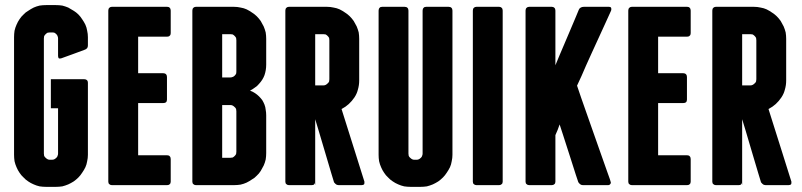

<svg xmlns="http://www.w3.org/2000/svg" viewBox="-20 -727 3148 754"><path d="M199.2 -707Q199.2 -707 179.7 -707Q161.1 -707 161.1 -707Q161.1 -707 161.1 -707Q161.1 -707 161.1 -707Q148.4 -707 135.7 -705.1Q123 -702.1 112.3 -697.3Q100.6 -691.4 90.8 -684.6Q80.1 -678.7 72.3 -669.9Q63.5 -662.1 56.6 -651.4Q49.8 -641.6 44.9 -629.9Q40 -619.1 37.1 -606.4Q35.2 -593.8 35.2 -581.1Q35.2 -581.1 35.2 -521.5Q35.2 -461.9 35.2 -384.8Q35.2 -323.2 35.2 -262.7Q35.2 -202.1 35.2 -164.1Q35.2 -143.6 35.2 -130.9Q35.2 -119.1 35.2 -119.1Q35.2 -119.1 35.2 -119.1Q35.2 -119.1 35.2 -119.1Q35.2 -106.4 37.1 -93.8Q40 -81.1 44.9 -70.3Q49.8 -58.6 56.6 -48.8Q63.5 -38.1 72.3 -30.3Q80.1 -21.5 90.8 -14.6Q100.6 -7.8 112.3 -2.9Q123 2 135.7 4.9Q148.4 6.8 161.1 6.8Q161.1 6.8 179.7 6.8Q199.2 6.8 199.2 6.8Q199.2 6.8 199.2 6.8Q199.2 6.8 199.2 6.8Q211.9 6.8 224.6 4.9Q236.3 2 248 -2.9Q258.8 -7.8 269.5 -14.6Q279.3 -21.5 288.1 -30.3Q295.9 -38.1 302.7 -48.8Q309.6 -58.6 315.4 -70.3Q320.3 -81.1 322.3 -93.8Q325.2 -106.4 325.2 -119.1Q325.2 -119.1 325.2 -155.3Q325.2 -191.4 325.2 -239.3Q325.2 -296.9 325.2 -349.6Q325.2 -402.3 325.2 -402.3Q325.2 -402.3 325.2 -402.3Q325.2 -402.3 325.2 -402.3Q325.2 -409.2 321.3 -412.1Q317.4 -416 310.5 -416Q310.5 -416 293.9 -416Q277.3 -416 254.9 -416Q228.5 -416 204.1 -416Q179.7 -416 179.7 -416Q179.7 -416 179.7 -401.4Q179.7 -386.7 179.7 -367.2Q179.7 -344.7 179.7 -323.2Q179.7 -301.8 179.7 -301.8Q179.7 -301.8 194.3 -301.8Q208 -301.8 208 -301.8Q208 -301.8 208 -279.3Q208 -255.9 208 -226.6Q208 -189.5 208 -157.2Q208 -124 208 -124Q208 -124 208 -124Q208 -124 208 -124Q208 -119.1 206.1 -115.2Q205.1 -110.4 201.2 -107.4Q197.3 -103.5 193.4 -101.6Q189.5 -99.6 183.6 -99.6Q183.6 -99.6 179.7 -99.6Q175.8 -99.6 175.8 -99.6Q175.8 -99.6 175.8 -99.6Q175.8 -99.6 175.8 -99.6Q170.9 -99.6 167 -101.6Q163.1 -103.5 159.2 -107.4Q155.3 -110.4 153.3 -115.2Q152.3 -119.1 152.3 -124Q152.3 -124 152.3 -182.6Q152.3 -240.2 152.3 -316.4Q152.3 -348.6 152.3 -380.9Q152.3 -414.1 152.3 -443.4Q152.3 -500 152.3 -538.1Q152.3 -576.2 152.3 -576.2Q152.3 -576.2 152.3 -576.2Q152.3 -576.2 152.3 -576.2Q152.3 -581.1 153.3 -585Q155.3 -588.9 159.2 -592.8Q163.1 -596.7 167 -598.6Q170.9 -599.6 175.8 -599.6Q175.8 -599.6 179.7 -599.6Q183.6 -599.6 183.6 -599.6Q183.6 -599.6 183.6 -599.6Q183.6 -599.6 183.6 -599.6Q189.5 -599.6 193.4 -598.6Q197.3 -596.7 201.2 -592.8Q205.1 -588.9 206.1 -585Q208 -581.1 208 -576.2Q208 -576.2 208 -542Q208 -507.8 208 -507.8Q208 -507.8 208 -507.8Q208 -507.8 208 -507.8Q208 -501 210.9 -498Q213.9 -496.1 220.7 -498Q220.7 -498 266.6 -514.6Q311.5 -531.2 311.5 -531.2Q311.5 -531.2 311.5 -531.2Q311.5 -531.2 311.5 -531.2Q318.4 -533.2 322.3 -538.1Q325.2 -542 325.2 -548.8Q325.2 -548.8 325.2 -565.4Q325.2 -581.1 325.2 -581.1Q325.2 -581.1 325.2 -581.1Q325.2 -581.1 325.2 -581.1Q325.2 -593.8 322.3 -606.4Q320.3 -619.1 315.4 -629.9Q309.6 -641.6 302.7 -651.4Q295.9 -662.1 288.1 -669.9Q279.3 -678.7 269.5 -684.6Q258.8 -691.4 248 -697.3Q236.3 -702.1 224.6 -705.1Q211.9 -707 199.2 -707Q199.2 -707 199.2 -707Q199.2 -707 199.2 -707Z M636.7 -117.2Q636.7 -117.2 622.1 -117.2Q607.4 -117.2 587.9 -117.2Q564.5 -117.2 543.9 -117.2Q522.5 -117.2 522.5 -117.2Q522.5 -117.2 522.5 -155.3Q522.5 -193.4 522.5 -234.4Q522.5 -269.5 522.5 -295.9Q522.5 -322.3 522.5 -322.3Q522.5 -322.3 535.2 -322.3Q547.9 -322.3 564.5 -322.3Q585 -322.3 603.5 -322.3Q621.1 -322.3 621.1 -322.3Q621.1 -322.3 621.1 -322.3Q621.1 -322.3 621.1 -322.3Q627.9 -322.3 631.8 -325.2Q635.7 -329.1 635.7 -335.9Q635.7 -335.9 635.7 -380.9Q635.7 -424.8 635.7 -424.8Q635.7 -424.8 635.7 -424.8Q635.7 -424.8 635.7 -424.8Q635.7 -431.6 631.8 -435.5Q627.9 -439.5 621.1 -439.5Q621.1 -439.5 603.5 -439.5Q585 -439.5 564.5 -439.5Q547.9 -439.5 535.2 -439.5Q522.5 -439.5 522.5 -439.5Q522.5 -439.5 522.5 -458Q522.5 -476.6 522.5 -500Q522.5 -530.3 522.5 -556.6Q522.5 -583 522.5 -583Q522.5 -583 543.9 -583Q564.5 -583 587.9 -583Q607.4 -583 622.1 -583Q636.7 -583 636.7 -583Q636.7 -583 636.7 -583Q636.7 -583 636.7 -583Q643.6 -583 646.5 -586.9Q650.4 -589.8 650.4 -596.7Q650.4 -596.7 650.4 -641.6Q650.4 -685.5 650.4 -685.5Q650.4 -685.5 650.4 -685.5Q650.4 -685.5 650.4 -685.5Q650.4 -692.4 646.5 -696.3Q643.6 -700.2 636.7 -700.2Q636.7 -700.2 608.4 -700.2Q580.1 -700.2 543.9 -700.2Q499 -700.2 459 -700.2Q418.9 -700.2 418.9 -700.2Q418.9 -700.2 418.9 -700.2Q418.9 -700.2 418.9 -700.2Q413.1 -700.2 409.2 -696.3Q405.3 -692.4 405.3 -685.5Q405.3 -685.5 405.3 -647.5Q405.3 -608.4 405.3 -546.9Q405.3 -514.6 405.3 -476.6Q405.3 -439.5 405.3 -400.4Q405.3 -352.5 405.3 -303.7Q405.3 -254.9 405.3 -210Q405.3 -127.9 405.3 -70.3Q405.3 -13.7 405.3 -13.7Q405.3 -13.7 405.3 -13.7Q405.3 -13.7 405.3 -13.7Q405.3 -6.8 409.2 -3.9Q413.1 0 418.9 0Q418.9 0 447.3 0Q475.6 0 511.7 0Q556.6 0 596.7 0Q636.7 0 636.7 0Q636.7 0 636.7 0Q636.7 0 636.7 0Q643.6 0 646.5 -3.9Q650.4 -6.8 650.4 -13.7Q650.4 -13.7 650.4 -58.6Q650.4 -102.5 650.4 -102.5Q650.4 -102.5 650.4 -102.5Q650.4 -102.5 650.4 -102.5Q650.4 -109.4 646.5 -113.3Q643.6 -117.2 636.7 -117.2Q636.7 -117.2 636.7 -117.2Q636.7 -117.2 636.7 -117.2Z M997.1 -348.6Q990.2 -355.5 981.4 -361.3Q972.7 -367.2 961.9 -371.1Q961.9 -371.1 961.9 -371.1Q961.9 -371.1 961.9 -371.1Q971.7 -376 980.5 -382.8Q990.2 -388.7 997.1 -397.5Q997.1 -397.5 997.1 -397.5Q997.1 -397.5 997.1 -397.5Q1011.7 -413.1 1018.6 -431.6Q1025.4 -451.2 1025.4 -473.6Q1025.4 -473.6 1025.4 -487.3Q1025.4 -500 1025.4 -516.6Q1025.4 -537.1 1025.4 -555.7Q1025.4 -574.2 1025.4 -574.2Q1025.4 -574.2 1025.4 -574.2Q1025.4 -574.2 1025.4 -574.2Q1025.4 -586.9 1023.4 -599.6Q1020.5 -611.3 1015.6 -623Q1009.8 -633.8 1003.9 -644.5Q997.1 -654.3 988.3 -663.1Q980.5 -670.9 969.7 -677.7Q960 -684.6 948.2 -690.4Q937.5 -695.3 924.8 -697.3Q912.1 -700.2 899.4 -700.2Q899.4 -700.2 879.9 -700.2Q860.4 -700.2 835.9 -700.2Q804.7 -700.2 777.3 -700.2Q749 -700.2 749 -700.2Q749 -700.2 749 -700.2Q749 -700.2 749 -700.2Q743.2 -700.2 739.3 -696.3Q735.4 -692.4 735.4 -685.5Q735.4 -685.5 735.4 -647.5Q735.4 -608.4 735.4 -546.9Q735.4 -514.6 735.4 -476.6Q735.4 -439.5 735.4 -400.4Q735.4 -352.5 735.4 -303.7Q735.4 -254.9 735.4 -210Q735.4 -127.9 735.4 -70.3Q735.4 -13.7 735.4 -13.7Q735.4 -13.7 735.4 -13.7Q735.4 -13.7 735.4 -13.7Q735.4 -6.8 739.3 -3.9Q743.2 0 749 0Q749 0 768.6 0Q788.1 0 813.5 0Q843.8 0 872.1 0Q899.4 0 899.4 0Q899.4 0 899.4 0Q899.4 0 899.4 0Q912.1 0 924.8 -2Q937.5 -4.9 948.2 -9.8Q960 -15.6 969.7 -22.5Q980.5 -28.3 988.3 -37.1Q997.1 -44.9 1003.9 -55.7Q1009.8 -65.4 1015.6 -77.1Q1020.5 -87.9 1023.4 -100.6Q1025.4 -113.3 1025.4 -126Q1025.4 -126 1025.4 -145.5Q1025.4 -164.1 1025.4 -188.5Q1025.4 -219.7 1025.4 -247.1Q1025.4 -274.4 1025.4 -274.4Q1025.4 -274.4 1025.4 -274.4Q1025.4 -274.4 1025.4 -274.4Q1025.4 -285.2 1023.4 -295.9Q1022.5 -306.6 1018.6 -316.4Q1014.6 -326.2 1009.8 -334Q1003.9 -341.8 997.1 -348.6Q997.1 -348.6 997.1 -348.6Q997.1 -348.6 997.1 -348.6ZM908.2 -130.9Q908.2 -130.9 908.2 -130.9Q908.2 -130.9 908.2 -130.9Q908.2 -126 907.2 -122.1Q905.3 -118.2 901.4 -114.3Q897.5 -110.4 893.6 -108.4Q889.6 -107.4 884.8 -107.4Q884.8 -107.4 868.2 -107.4Q852.5 -107.4 852.5 -107.4Q852.5 -107.4 852.5 -133.8Q852.5 -160.2 852.5 -195.3Q852.5 -237.3 852.5 -275.4Q852.5 -314.5 852.5 -314.5Q852.5 -314.5 868.2 -314.5Q884.8 -314.5 884.8 -314.5Q884.8 -314.5 884.8 -314.5Q884.8 -314.5 884.8 -314.5Q889.6 -314.5 893.6 -312.5Q897.5 -310.5 901.4 -306.6Q905.3 -303.7 907.2 -298.8Q908.2 -294.9 908.2 -290Q908.2 -290 908.2 -269.5Q908.2 -249 908.2 -222.7Q908.2 -189.5 908.2 -160.2Q908.2 -130.9 908.2 -130.9ZM908.2 -447.3Q908.2 -447.3 908.2 -447.3Q908.2 -447.3 908.2 -447.3Q908.2 -441.4 907.2 -437.5Q905.3 -433.6 901.4 -429.7Q897.5 -425.8 893.6 -424.8Q889.6 -422.9 884.8 -422.9Q884.8 -422.9 868.2 -422.9Q852.5 -422.9 852.5 -422.9Q852.5 -422.9 852.5 -444.3Q852.5 -466.8 852.5 -495.1Q852.5 -529.3 852.5 -561.5Q852.5 -592.8 852.5 -592.8Q852.5 -592.8 868.2 -592.8Q884.8 -592.8 884.8 -592.8Q884.8 -592.8 884.8 -592.8Q884.8 -592.8 884.8 -592.8Q889.6 -592.8 893.6 -591.8Q897.5 -589.8 901.4 -585.9Q905.3 -582 907.2 -578.1Q908.2 -574.2 908.2 -569.3Q908.2 -569.3 908.2 -545.9Q908.2 -523.4 908.2 -499Q908.2 -478.5 908.2 -462.9Q908.2 -447.3 908.2 -447.3Z M1321.3 -298.8Q1321.3 -298.8 1321.3 -298.8Q1321.3 -298.8 1321.3 -298.8Q1337.9 -307.6 1349.6 -318.4Q1362.3 -330.1 1372.1 -344.7Q1381.8 -359.4 1385.7 -376Q1390.6 -392.6 1390.6 -411.1Q1390.6 -411.1 1390.6 -431.6Q1390.6 -453.1 1390.6 -480.5Q1390.6 -513.7 1390.6 -543.9Q1390.6 -574.2 1390.6 -574.2Q1390.6 -574.2 1390.6 -574.2Q1390.6 -574.2 1390.6 -574.2Q1390.6 -586.9 1388.7 -599.6Q1385.7 -611.3 1380.9 -623Q1375 -633.8 1369.1 -644.5Q1362.3 -654.3 1353.5 -663.1Q1345.7 -670.9 1335 -677.7Q1325.2 -684.6 1313.5 -690.4Q1302.7 -695.3 1290 -697.3Q1277.3 -700.2 1264.6 -700.2Q1264.6 -700.2 1245.1 -700.2Q1225.6 -700.2 1201.2 -700.2Q1169.9 -700.2 1142.6 -700.2Q1114.3 -700.2 1114.3 -700.2Q1114.3 -700.2 1114.3 -700.2Q1114.3 -700.2 1114.3 -700.2Q1108.4 -700.2 1104.5 -696.3Q1100.6 -692.4 1100.6 -685.5Q1100.6 -685.5 1100.6 -647.5Q1100.6 -608.4 1100.6 -546.9Q1100.6 -514.6 1100.6 -476.6Q1100.6 -439.5 1100.6 -400.4Q1100.6 -352.5 1100.6 -303.7Q1100.6 -254.9 1100.6 -210Q1100.6 -127.9 1100.6 -70.3Q1100.6 -13.7 1100.6 -13.7Q1100.6 -13.7 1100.6 -13.7Q1100.6 -13.7 1100.6 -13.7Q1100.6 -6.8 1104.5 -3.9Q1108.4 0 1114.3 0Q1114.3 0 1159.2 0Q1204.1 0 1204.1 0Q1204.1 0 1204.1 0Q1204.1 0 1204.1 0Q1209 0 1212.9 -2Q1215.8 -4.9 1216.8 -9.8Q1216.8 -9.8 1216.8 -4.9Q1217.8 0 1217.8 0Q1217.8 0 1217.8 -33.2Q1217.8 -67.4 1217.8 -110.4Q1217.8 -163.1 1217.8 -210.9Q1217.8 -258.8 1217.8 -258.8Q1217.8 -258.8 1231.4 -213.9Q1245.1 -168 1259.8 -118.2Q1271.5 -77.1 1281.2 -45.9Q1291 -13.7 1291 -13.7Q1291 -13.7 1291 -13.7Q1291 -13.7 1291 -13.7Q1291 -10.7 1293.9 -8.8Q1295.9 -5.9 1298.8 -3.9Q1300.8 -2 1303.7 -1Q1306.6 0 1309.6 0Q1309.6 0 1355.5 0Q1400.4 0 1400.4 0Q1400.4 0 1400.4 0Q1400.4 0 1400.4 0Q1407.2 0 1410.2 -3.9Q1411.1 -5.9 1411.1 -9.8Q1411.1 -11.7 1411.1 -13.7Q1411.1 -13.7 1399.4 -50.8Q1387.7 -87.9 1373 -134.8Q1354.5 -193.4 1337.9 -246.1Q1321.3 -298.8 1321.3 -298.8ZM1217.8 -592.8Q1217.8 -592.8 1233.4 -592.8Q1250 -592.8 1250 -592.8Q1250 -592.8 1250 -592.8Q1250 -592.8 1250 -592.8Q1254.9 -592.8 1258.8 -591.8Q1262.7 -589.8 1266.6 -585.9Q1270.5 -582 1272.5 -578.1Q1273.4 -574.2 1273.4 -569.3Q1273.4 -569.3 1273.4 -549.8Q1273.4 -529.3 1273.4 -503.9Q1273.4 -472.7 1273.4 -444.3Q1273.4 -416 1273.4 -416Q1273.4 -416 1273.4 -416Q1273.4 -416 1273.4 -416Q1273.4 -411.1 1272.5 -407.2Q1270.5 -402.3 1266.6 -399.4Q1262.7 -395.5 1258.8 -393.6Q1254.9 -391.6 1250 -391.6Q1250 -391.6 1233.4 -391.6Q1217.8 -391.6 1217.8 -391.6Q1217.8 -391.6 1217.8 -418Q1217.8 -444.3 1217.8 -477.5Q1217.8 -518.6 1217.8 -555.7Q1217.8 -592.8 1217.8 -592.8Z M1742.2 -700.2Q1742.2 -700.2 1698.2 -700.2Q1653.3 -700.2 1653.3 -700.2Q1653.3 -700.2 1653.3 -700.2Q1653.3 -700.2 1653.3 -700.2Q1646.5 -700.2 1643.6 -696.3Q1639.6 -692.4 1639.6 -685.5Q1639.6 -685.5 1639.6 -613.3Q1639.6 -541 1639.6 -447.3Q1639.6 -372.1 1639.6 -298.8Q1639.6 -225.6 1639.6 -178.7Q1639.6 -153.3 1639.6 -138.7Q1639.6 -124 1639.6 -124Q1639.6 -124 1639.6 -124Q1639.6 -124 1639.6 -124Q1639.6 -119.1 1637.7 -115.2Q1636.7 -110.4 1632.8 -107.4Q1628.9 -103.5 1625 -101.6Q1621.1 -99.6 1615.2 -99.6Q1615.2 -99.6 1611.3 -99.6Q1607.4 -99.6 1607.4 -99.6Q1607.4 -99.6 1607.4 -99.6Q1607.4 -99.6 1607.4 -99.6Q1602.5 -99.6 1598.6 -101.6Q1594.7 -103.5 1590.8 -107.4Q1586.9 -110.4 1585 -115.2Q1584 -119.1 1584 -124Q1584 -124 1584 -138.7Q1584 -153.3 1584 -178.7Q1584 -225.6 1584 -298.8Q1584 -372.1 1584 -447.3Q1584 -541 1584 -613.3Q1584 -685.5 1584 -685.5Q1584 -685.5 1584 -685.5Q1584 -685.5 1584 -685.5Q1584 -692.4 1580.1 -696.3Q1576.2 -700.2 1569.3 -700.2Q1569.3 -700.2 1525.4 -700.2Q1480.5 -700.2 1480.5 -700.2Q1480.5 -700.2 1480.5 -700.2Q1480.5 -700.2 1480.5 -700.2Q1473.6 -700.2 1470.7 -696.3Q1466.8 -692.4 1466.8 -685.5Q1466.8 -685.5 1466.8 -613.3Q1466.8 -540 1466.8 -445.3Q1466.8 -370.1 1466.8 -295.9Q1466.8 -221.7 1466.8 -173.8Q1466.8 -148.4 1466.8 -133.8Q1466.8 -119.1 1466.8 -119.1Q1466.8 -119.1 1466.8 -119.1Q1466.8 -119.1 1466.8 -119.1Q1466.8 -106.4 1468.8 -93.8Q1471.7 -81.1 1476.6 -70.3Q1481.4 -58.6 1488.3 -48.8Q1495.1 -38.1 1503.9 -30.3Q1511.7 -21.5 1522.5 -14.6Q1532.2 -7.8 1543.9 -2.9Q1554.7 2 1567.4 4.9Q1580.1 6.8 1592.8 6.8Q1592.8 6.8 1611.3 6.8Q1630.9 6.8 1630.9 6.8Q1630.9 6.8 1630.9 6.8Q1630.9 6.8 1630.9 6.8Q1643.6 6.8 1656.2 4.9Q1668 2 1679.7 -2.9Q1690.4 -7.8 1701.2 -14.6Q1710.9 -21.5 1719.7 -30.3Q1727.5 -38.1 1734.4 -48.8Q1741.2 -58.6 1747.1 -70.3Q1752 -81.1 1753.9 -93.8Q1756.8 -106.4 1756.8 -119.1Q1756.8 -119.1 1756.8 -192.4Q1756.8 -265.6 1756.8 -360.4Q1756.8 -400.4 1756.8 -441.4Q1756.8 -483.4 1756.8 -520.5Q1756.8 -589.8 1756.8 -637.7Q1756.8 -685.5 1756.8 -685.5Q1756.8 -685.5 1756.8 -685.5Q1756.8 -685.5 1756.8 -685.5Q1756.8 -692.4 1752.9 -696.3Q1749 -700.2 1742.2 -700.2Q1742.2 -700.2 1742.2 -700.2Q1742.2 -700.2 1742.2 -700.2Z M1954.1 -685.5Q1954.1 -685.5 1954.1 -685.5Q1954.1 -685.5 1954.1 -685.5Q1954.1 -692.4 1950.2 -696.3Q1946.3 -700.2 1940.4 -700.2Q1940.4 -700.2 1895.5 -700.2Q1850.6 -700.2 1850.6 -700.2Q1850.6 -700.2 1850.6 -700.2Q1850.6 -700.2 1850.6 -700.2Q1844.7 -700.2 1840.8 -696.3Q1836.9 -692.4 1836.9 -685.5Q1836.9 -685.5 1836.9 -647.5Q1836.9 -608.4 1836.9 -546.9Q1836.9 -514.6 1836.9 -476.6Q1836.9 -439.5 1836.9 -400.4Q1836.9 -352.5 1836.9 -303.7Q1836.9 -254.9 1836.9 -210Q1836.9 -127.9 1836.9 -70.3Q1836.9 -13.7 1836.9 -13.7Q1836.9 -13.7 1836.9 -13.7Q1836.9 -13.7 1836.9 -13.7Q1836.9 -6.8 1840.8 -3.9Q1844.7 0 1850.6 0Q1850.6 0 1895.5 0Q1940.4 0 1940.4 0Q1940.4 0 1940.4 0Q1940.4 0 1940.4 0Q1946.3 0 1950.2 -3.9Q1954.1 -6.8 1954.1 -13.7Q1954.1 -13.7 1954.1 -52.7Q1954.1 -91.8 1954.1 -153.3Q1954.1 -185.5 1954.1 -222.7Q1954.1 -260.7 1954.1 -299.8Q1954.1 -347.7 1954.1 -396.5Q1954.1 -445.3 1954.1 -490.2Q1954.1 -572.3 1954.1 -628.9Q1954.1 -685.5 1954.1 -685.5Z M2372.1 -700.2Q2372.1 -700.2 2359.4 -700.2Q2345.7 -700.2 2329.1 -700.2Q2308.6 -700.2 2290 -700.2Q2272.5 -700.2 2272.5 -700.2Q2272.5 -700.2 2272.5 -700.2Q2272.5 -700.2 2272.5 -700.2Q2265.6 -700.2 2260.7 -697.3Q2254.9 -694.3 2252.9 -688.5Q2252.9 -688.5 2241.2 -660.2Q2229.5 -631.8 2213.9 -595.7Q2195.3 -550.8 2177.7 -510.7Q2161.1 -470.7 2161.1 -470.7Q2161.1 -470.7 2161.1 -499Q2161.1 -526.4 2161.1 -562.5Q2161.1 -606.4 2161.1 -646.5Q2161.1 -685.5 2161.1 -685.5Q2161.1 -685.5 2161.1 -685.5Q2161.1 -685.5 2161.1 -685.5Q2161.1 -692.4 2157.2 -696.3Q2153.3 -700.2 2147.5 -700.2Q2147.5 -700.2 2102.5 -700.2Q2057.6 -700.2 2057.6 -700.2Q2057.6 -700.2 2057.6 -700.2Q2057.6 -700.2 2057.6 -700.2Q2051.8 -700.2 2047.9 -696.3Q2043.9 -692.4 2043.9 -685.5Q2043.9 -685.5 2043.9 -647.5Q2043.9 -608.4 2043.9 -546.9Q2043.9 -514.6 2043.9 -476.6Q2043.9 -439.5 2043.9 -400.4Q2043.9 -352.5 2043.9 -303.7Q2043.9 -254.9 2043.9 -210Q2043.9 -127.9 2043.9 -70.3Q2043.9 -13.7 2043.9 -13.7Q2043.9 -13.7 2043.9 -13.7Q2043.9 -13.7 2043.9 -13.7Q2043.9 -6.8 2047.9 -3.9Q2051.8 0 2057.6 0Q2057.6 0 2102.5 0Q2147.5 0 2147.5 0Q2147.5 0 2147.5 0Q2147.5 0 2147.5 0Q2153.3 0 2157.2 -3.9Q2161.1 -6.8 2161.1 -13.7Q2161.1 -13.7 2161.1 -47.9Q2161.1 -81.1 2161.1 -118.2Q2161.1 -149.4 2161.1 -172.9Q2161.1 -196.3 2161.1 -196.3Q2161.1 -196.3 2169.9 -216.8Q2177.7 -238.3 2177.7 -238.3Q2177.7 -238.3 2191.4 -196.3Q2205.1 -154.3 2219.7 -108.4Q2232.4 -70.3 2241.2 -41Q2251 -11.7 2251 -11.7Q2251 -11.7 2251 -11.7Q2251 -11.7 2251 -11.7Q2252 -9.8 2253.9 -7.8Q2255.9 -5.9 2257.8 -3.9Q2260.7 -2 2262.7 -1Q2265.6 0 2268.6 0Q2268.6 0 2287.1 0Q2305.7 0 2326.2 0Q2342.8 0 2355.5 0Q2368.2 0 2368.2 0Q2368.2 0 2368.2 0Q2368.2 0 2368.2 0Q2371.1 0 2373 -1Q2376 -2.9 2377 -4.9Q2378.9 -6.8 2378.9 -9.8Q2378.9 -11.7 2377.9 -13.7Q2377.9 -13.7 2375 -23.4Q2371.1 -33.2 2365.2 -50.8Q2354.5 -82 2336.9 -130.9Q2319.3 -180.7 2301.8 -230.5Q2280.3 -293 2262.7 -341.8Q2246.1 -390.6 2246.1 -390.6Q2246.1 -390.6 2263.7 -428.7Q2280.3 -467.8 2302.7 -516.6Q2330.1 -577.1 2355.5 -631.8Q2379.9 -685.5 2379.9 -685.5Q2379.9 -685.5 2379.9 -685.5Q2379.9 -685.5 2379.9 -685.5Q2380.9 -688.5 2380.9 -691.4Q2380.9 -693.4 2379.9 -696.3Q2378.9 -698.2 2377 -699.2Q2375 -700.2 2372.1 -700.2Q2372.1 -700.2 2372.1 -700.2Q2372.1 -700.2 2372.1 -700.2Z M2678.7 -117.2Q2678.7 -117.2 2664.1 -117.2Q2649.4 -117.2 2629.9 -117.2Q2606.4 -117.2 2585.9 -117.2Q2564.5 -117.2 2564.5 -117.2Q2564.5 -117.2 2564.5 -155.3Q2564.5 -193.4 2564.5 -234.4Q2564.5 -269.5 2564.5 -295.9Q2564.5 -322.3 2564.5 -322.3Q2564.5 -322.3 2577.1 -322.3Q2589.8 -322.3 2606.4 -322.3Q2627 -322.3 2645.5 -322.3Q2663.1 -322.3 2663.1 -322.3Q2663.1 -322.3 2663.1 -322.3Q2663.1 -322.3 2663.1 -322.3Q2669.9 -322.3 2673.8 -325.2Q2677.7 -329.1 2677.7 -335.9Q2677.7 -335.9 2677.7 -380.9Q2677.7 -424.8 2677.7 -424.8Q2677.7 -424.8 2677.7 -424.8Q2677.7 -424.8 2677.7 -424.8Q2677.7 -431.6 2673.8 -435.5Q2669.9 -439.5 2663.1 -439.5Q2663.1 -439.5 2645.5 -439.5Q2627 -439.5 2606.4 -439.5Q2589.8 -439.5 2577.1 -439.5Q2564.5 -439.5 2564.5 -439.5Q2564.5 -439.5 2564.5 -458Q2564.5 -476.6 2564.5 -500Q2564.5 -530.3 2564.5 -556.6Q2564.5 -583 2564.5 -583Q2564.5 -583 2585.9 -583Q2606.4 -583 2629.9 -583Q2649.4 -583 2664.1 -583Q2678.7 -583 2678.7 -583Q2678.7 -583 2678.7 -583Q2678.7 -583 2678.7 -583Q2685.5 -583 2688.5 -586.9Q2692.4 -589.8 2692.4 -596.7Q2692.4 -596.7 2692.4 -641.6Q2692.4 -685.5 2692.4 -685.5Q2692.4 -685.5 2692.4 -685.5Q2692.4 -685.5 2692.4 -685.5Q2692.4 -692.4 2688.5 -696.3Q2685.5 -700.2 2678.7 -700.2Q2678.7 -700.2 2650.4 -700.2Q2622.1 -700.2 2585.9 -700.2Q2541 -700.2 2501 -700.2Q2460.9 -700.2 2460.9 -700.2Q2460.9 -700.2 2460.9 -700.2Q2460.9 -700.2 2460.9 -700.2Q2455.1 -700.2 2451.2 -696.3Q2447.3 -692.4 2447.3 -685.5Q2447.3 -685.5 2447.3 -647.5Q2447.3 -608.4 2447.3 -546.9Q2447.3 -514.6 2447.3 -476.6Q2447.3 -439.5 2447.3 -400.4Q2447.3 -352.5 2447.3 -303.7Q2447.3 -254.9 2447.3 -210Q2447.3 -127.9 2447.3 -70.3Q2447.3 -13.7 2447.3 -13.7Q2447.3 -13.7 2447.3 -13.7Q2447.3 -13.7 2447.3 -13.7Q2447.3 -6.8 2451.2 -3.9Q2455.1 0 2460.9 0Q2460.9 0 2489.3 0Q2517.6 0 2553.7 0Q2598.6 0 2638.7 0Q2678.7 0 2678.7 0Q2678.7 0 2678.7 0Q2678.7 0 2678.7 0Q2685.5 0 2688.5 -3.9Q2692.4 -6.8 2692.4 -13.7Q2692.4 -13.7 2692.4 -58.6Q2692.4 -102.5 2692.4 -102.5Q2692.4 -102.5 2692.4 -102.5Q2692.4 -102.5 2692.4 -102.5Q2692.4 -109.4 2688.5 -113.3Q2685.5 -117.2 2678.7 -117.2Q2678.7 -117.2 2678.7 -117.2Q2678.7 -117.2 2678.7 -117.2Z M2998 -298.8Q2998 -298.8 2998 -298.8Q2998 -298.8 2998 -298.8Q3014.6 -307.6 3026.4 -318.4Q3039.1 -330.1 3048.8 -344.7Q3058.6 -359.4 3062.5 -376Q3067.4 -392.6 3067.4 -411.1Q3067.4 -411.1 3067.4 -431.6Q3067.4 -453.1 3067.4 -480.5Q3067.4 -513.7 3067.4 -543.9Q3067.4 -574.2 3067.4 -574.2Q3067.4 -574.2 3067.4 -574.2Q3067.4 -574.2 3067.4 -574.2Q3067.4 -586.9 3065.4 -599.6Q3062.5 -611.3 3057.6 -623Q3051.8 -633.8 3045.9 -644.5Q3039.1 -654.3 3030.3 -663.1Q3022.5 -670.9 3011.7 -677.7Q3002 -684.6 2990.2 -690.4Q2979.5 -695.3 2966.8 -697.3Q2954.1 -700.2 2941.4 -700.2Q2941.4 -700.2 2921.9 -700.2Q2902.3 -700.2 2877.9 -700.2Q2846.7 -700.2 2819.3 -700.2Q2791 -700.2 2791 -700.2Q2791 -700.2 2791 -700.2Q2791 -700.2 2791 -700.2Q2785.2 -700.2 2781.2 -696.3Q2777.3 -692.4 2777.3 -685.5Q2777.3 -685.5 2777.3 -647.5Q2777.3 -608.4 2777.3 -546.9Q2777.3 -514.6 2777.3 -476.6Q2777.3 -439.5 2777.3 -400.4Q2777.3 -352.5 2777.3 -303.7Q2777.3 -254.9 2777.3 -210Q2777.3 -127.9 2777.3 -70.3Q2777.3 -13.7 2777.3 -13.7Q2777.3 -13.7 2777.3 -13.7Q2777.3 -13.7 2777.3 -13.7Q2777.3 -6.8 2781.2 -3.9Q2785.2 0 2791 0Q2791 0 2835.9 0Q2880.9 0 2880.9 0Q2880.9 0 2880.9 0Q2880.9 0 2880.9 0Q2885.7 0 2889.6 -2Q2892.6 -4.9 2893.6 -9.8Q2893.6 -9.8 2893.6 -4.9Q2894.5 0 2894.5 0Q2894.5 0 2894.5 -33.2Q2894.5 -67.4 2894.5 -110.4Q2894.5 -163.1 2894.5 -210.9Q2894.5 -258.8 2894.5 -258.8Q2894.5 -258.8 2908.2 -213.9Q2921.9 -168 2936.5 -118.2Q2948.2 -77.1 2958 -45.9Q2967.8 -13.7 2967.8 -13.7Q2967.8 -13.7 2967.8 -13.7Q2967.8 -13.7 2967.8 -13.7Q2967.8 -10.7 2970.7 -8.8Q2972.7 -5.9 2975.6 -3.9Q2977.5 -2 2980.5 -1Q2983.4 0 2986.3 0Q2986.3 0 3032.2 0Q3077.1 0 3077.1 0Q3077.1 0 3077.1 0Q3077.1 0 3077.1 0Q3084 0 3086.9 -3.9Q3087.9 -5.9 3087.9 -9.8Q3087.9 -11.7 3087.9 -13.7Q3087.9 -13.7 3076.2 -50.8Q3064.5 -87.9 3049.8 -134.8Q3031.2 -193.4 3014.6 -246.1Q2998 -298.8 2998 -298.8ZM2894.5 -592.8Q2894.5 -592.8 2910.2 -592.8Q2926.8 -592.8 2926.8 -592.8Q2926.8 -592.8 2926.8 -592.8Q2926.8 -592.8 2926.8 -592.8Q2931.6 -592.8 2935.5 -591.8Q2939.5 -589.8 2943.4 -585.9Q2947.3 -582 2949.2 -578.1Q2950.2 -574.2 2950.2 -569.3Q2950.2 -569.3 2950.2 -549.8Q2950.2 -529.3 2950.2 -503.9Q2950.2 -472.7 2950.2 -444.3Q2950.2 -416 2950.2 -416Q2950.2 -416 2950.2 -416Q2950.2 -416 2950.2 -416Q2950.2 -411.1 2949.2 -407.2Q2947.3 -402.3 2943.4 -399.4Q2939.5 -395.5 2935.5 -393.6Q2931.6 -391.6 2926.8 -391.6Q2926.8 -391.6 2910.2 -391.6Q2894.5 -391.6 2894.5 -391.6Q2894.5 -391.6 2894.5 -418Q2894.5 -444.3 2894.5 -477.5Q2894.5 -518.6 2894.5 -555.7Q2894.5 -592.8 2894.5 -592.8Z"/></svg>

Font: Franchise Goodkids
Style: Regular
Weight: 500
Designer: ""
Version: ""